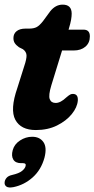

<svg xmlns="http://www.w3.org/2000/svg" viewBox="-27 -552 408 829"><path d="M72 -339.5 55 -348Q42.5 -357 36.8 -365.8Q31 -374.5 31 -387.5Q31 -406.5 44.8 -417.5Q58.5 -428.5 83.5 -428.5H98.5Q118.5 -428.5 130.8 -434.8Q143 -441 158.5 -460.5L190 -503.5Q213 -532 243.5 -532Q282.5 -532 282.5 -493Q282.5 -482 280 -467Q277.5 -452 270.5 -429L269 -424H333.5Q361 -424 361 -395Q361 -367 341.8 -350.5Q322.5 -334 291 -334H241L194.5 -183Q181.5 -140 187.8 -123.8Q194 -107.5 213.5 -107.5Q234.5 -107.5 259.5 -131.5Q270.5 -141 276.5 -144Q282.5 -147 289 -146.5Q311 -145.5 309 -117.5Q306.5 -88.5 282.8 -59.2Q259 -30 219.2 -10.2Q179.5 9.5 128 9.5Q63 9.5 39.2 -34.8Q15.5 -79 48 -172.5L77.5 -266Q88.5 -298.5 87.5 -313.8Q86.5 -329 72 -339.5ZM64 152.5Q40 152.5 30.5 137Q21 121.5 28 96Q35 70.5 59.5 54.5Q84 38.5 112 38.5Q144.5 38.5 160.5 61.5Q176.5 84.5 165 129Q150.5 181.5 114 214Q77.5 246.5 31 256Q9 260 0.2 253.2Q-8.5 246.5 -7 234.5Q-6 224.5 1.5 215.8Q9 207 25 203.5Q55.5 196.5 68.2 186Q81 175.5 83.5 165Q87 152.5 72.5 152.5Z"/></svg>

Font: Fraunces 144pt S100
Style: Bold Italic
Weight: 700
Italic angle: -16°
Version: Version 1.000; ttfautohint (v1.8.3)